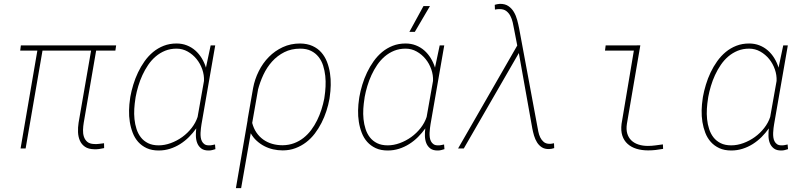

<svg xmlns="http://www.w3.org/2000/svg" viewBox="-20 -761 4148 984"><path d="M571.3 -501.5H472.7L409.2 -132.3Q406.2 -114.7 405.5 -95.7Q404.8 -76.7 409.9 -60.8Q415 -44.9 427 -34.4Q439 -23.9 461.9 -22.9Q474.6 -22 487.5 -23.7Q500.5 -25.4 513.2 -26.9L513.7 -2Q501 1 488.3 2.7Q475.6 4.4 462.9 3.9Q433.1 3.4 415.5 -8.8Q397.9 -21 389.4 -40.3Q380.9 -59.6 379.9 -83.7Q378.9 -107.9 382.8 -132.3L446.8 -501.5H197.8L111.3 0H85.4L171.4 -501.5H83.5L86.9 -528.3H575.2Z M1083 -528.3 1012.7 -124.5Q1011.2 -115.7 1009.8 -104Q1008.3 -92.3 1007.8 -80.3Q1007.3 -68.4 1008.8 -57.1Q1010.3 -45.9 1014.9 -36.9Q1019.5 -27.8 1027.8 -22Q1036.1 -16.1 1049.8 -16.1Q1058.1 -15.6 1066.2 -17.3Q1074.2 -19 1082 -20.5L1084 3.4Q1075.7 5.9 1067.4 8.1Q1059.1 10.3 1050.3 10.3Q1025.9 10.7 1011.7 0Q997.6 -10.7 991 -27.3Q984.4 -43.9 983.9 -64.2Q983.4 -84.5 985.8 -103Q969.2 -79.6 948.5 -58.8Q927.7 -38.1 903.3 -22.7Q878.9 -7.3 851.1 1.5Q823.2 10.3 793.5 10.3Q757.8 10.3 731.9 -1.7Q706.1 -13.7 688.2 -33.7Q670.4 -53.7 660.2 -80.3Q649.9 -106.9 645.3 -136.2Q640.6 -165.5 641.4 -196Q642.1 -226.6 646.5 -254.4L647.9 -264.6Q653.3 -294.9 663.1 -327.1Q672.9 -359.4 687.3 -389.6Q701.7 -419.9 720.9 -447Q740.2 -474.1 764.6 -494.4Q789.1 -514.6 819.1 -526.4Q849.1 -538.1 884.8 -538.1Q913.1 -538.1 937.5 -528.6Q961.9 -519 981 -502.2Q1000 -485.4 1013.9 -462.6Q1027.8 -439.9 1035.6 -414.1L1036.1 -417.5L1059.6 -528.3ZM673.8 -254.4Q669.9 -230.5 668.2 -203.6Q666.5 -176.8 669.2 -150.4Q671.9 -124 679.7 -99.9Q687.5 -75.7 701.9 -57.1Q716.3 -38.6 738.8 -27.3Q761.2 -16.1 793 -16.1Q823.7 -16.1 855.2 -27.6Q886.7 -39.1 914.1 -58.8Q941.4 -78.6 962.2 -105.2Q982.9 -131.8 992.7 -161.6L1025.4 -346.2Q1026.9 -376 1016.6 -405.5Q1006.3 -435.1 987.3 -458.5Q968.3 -481.9 941.9 -496.8Q915.5 -511.7 884.8 -511.7Q853 -511.7 826.4 -501Q799.8 -490.2 778.1 -471.7Q756.3 -453.1 739.5 -428.5Q722.7 -403.8 710 -376.2Q697.3 -348.6 688.7 -319.8Q680.2 -291 675.3 -264.6Z M1668.5 -254.4Q1663.1 -223.6 1652.8 -192.1Q1642.6 -160.6 1627.7 -131.3Q1612.8 -102.1 1593.3 -76.4Q1573.7 -50.8 1548.8 -31.7Q1523.9 -12.7 1493.9 -1.5Q1463.9 9.8 1428.7 9.8Q1404.3 9.8 1380.1 4.4Q1356 -1 1334.5 -12.2Q1313 -23.4 1295.2 -39.8Q1277.3 -56.2 1265.1 -78.1L1215.8 203.1H1189L1249 -145V-148.9L1275.9 -302.7L1277.3 -310.5Q1285.6 -355 1306.2 -396.2Q1326.7 -437.5 1357.7 -469Q1388.7 -500.5 1429.2 -519.3Q1469.7 -538.1 1518.1 -538.1Q1554.7 -537.6 1581.5 -525.4Q1608.4 -513.2 1626.7 -492.4Q1645 -471.7 1655.8 -444.1Q1666.5 -416.5 1671.1 -386.2Q1675.8 -356 1675 -324.7Q1674.3 -293.5 1669.9 -264.6ZM1643.1 -264.6Q1647 -289.1 1648.4 -316.9Q1649.9 -344.7 1647 -372.1Q1644 -399.4 1636 -424.8Q1627.9 -450.2 1612.5 -469.5Q1597.2 -488.8 1574.2 -500.2Q1551.3 -511.7 1518.6 -511.7Q1473.1 -511.7 1437.3 -493.7Q1401.4 -475.6 1374.5 -445.8Q1347.7 -416 1329.8 -377.7Q1312 -339.4 1301.8 -299.8L1302.2 -300.3L1272.5 -130.9Q1279.8 -103 1294.4 -81.5Q1309.1 -60.1 1329.3 -45.7Q1349.6 -31.2 1374.8 -23.9Q1399.9 -16.6 1428.7 -16.6Q1460.4 -17.1 1487.1 -27.1Q1513.7 -37.1 1535.6 -54.4Q1557.6 -71.8 1575 -95Q1592.3 -118.2 1605.2 -144.5Q1618.2 -170.9 1627.2 -199Q1636.2 -227.1 1641.6 -254.4Z M2256.8 -528.3 2186.5 -124.5Q2185.1 -115.7 2183.6 -104Q2182.1 -92.3 2181.6 -80.3Q2181.2 -68.4 2182.6 -57.1Q2184.1 -45.9 2188.7 -36.9Q2193.4 -27.8 2201.7 -22Q2210 -16.1 2223.6 -16.1Q2231.9 -15.6 2240 -17.3Q2248 -19 2255.9 -20.5L2257.8 3.4Q2249.5 5.9 2241.2 8.1Q2232.9 10.3 2224.1 10.3Q2199.7 10.7 2185.5 0Q2171.4 -10.7 2164.8 -27.3Q2158.2 -43.9 2157.7 -64.2Q2157.2 -84.5 2159.7 -103Q2143.1 -79.6 2122.3 -58.8Q2101.6 -38.1 2077.1 -22.7Q2052.7 -7.3 2024.9 1.5Q1997.1 10.3 1967.3 10.3Q1931.6 10.3 1905.8 -1.7Q1879.9 -13.7 1862.1 -33.7Q1844.2 -53.7 1834 -80.3Q1823.7 -106.9 1819.1 -136.2Q1814.5 -165.5 1815.2 -196Q1815.9 -226.6 1820.3 -254.4L1821.8 -264.6Q1827.1 -294.9 1836.9 -327.1Q1846.7 -359.4 1861.1 -389.6Q1875.5 -419.9 1894.8 -447Q1914.1 -474.1 1938.5 -494.4Q1962.9 -514.6 1992.9 -526.4Q2022.9 -538.1 2058.6 -538.1Q2086.9 -538.1 2111.3 -528.6Q2135.7 -519 2154.8 -502.2Q2173.8 -485.4 2187.7 -462.6Q2201.7 -439.9 2209.5 -414.1L2210 -417.5L2233.4 -528.3ZM1847.7 -254.4Q1843.8 -230.5 1842 -203.6Q1840.3 -176.8 1843 -150.4Q1845.7 -124 1853.5 -99.9Q1861.3 -75.7 1875.7 -57.1Q1890.1 -38.6 1912.6 -27.3Q1935.1 -16.1 1966.8 -16.1Q1997.6 -16.1 2029.1 -27.6Q2060.5 -39.1 2087.9 -58.8Q2115.2 -78.6 2136 -105.2Q2156.7 -131.8 2166.5 -161.6L2199.2 -346.2Q2200.7 -376 2190.4 -405.5Q2180.2 -435.1 2161.1 -458.5Q2142.1 -481.9 2115.7 -496.8Q2089.4 -511.7 2058.6 -511.7Q2026.9 -511.7 2000.2 -501Q1973.6 -490.2 1951.9 -471.7Q1930.2 -453.1 1913.3 -428.5Q1896.5 -403.8 1883.8 -376.2Q1871.1 -348.6 1862.5 -319.8Q1854 -291 1849.1 -264.6ZM2150.4 -730H2183.6L2106 -597.7H2078.1Z M2541.5 -741.2Q2567.9 -741.7 2585.2 -730Q2602.5 -718.3 2613.5 -699.7Q2624.5 -681.2 2630.6 -658.4Q2636.7 -635.7 2640.6 -615.2L2733.4 -115.7Q2735.8 -102.1 2739 -86.2Q2742.2 -70.3 2748.8 -56.6Q2755.4 -43 2766.4 -33.7Q2777.3 -24.4 2794.9 -23.9Q2801.3 -23.4 2807.4 -24.7Q2813.5 -25.9 2819.3 -26.9L2820.3 -2Q2813.5 0 2807.1 1.5Q2800.8 2.9 2793.9 2.9Q2771.5 3.4 2756.6 -6.3Q2741.7 -16.1 2732.2 -31.5Q2722.7 -46.9 2717 -65.9Q2711.4 -85 2708 -103L2641.1 -477.5L2639.2 -489.3L2356.9 0H2327.6L2630.9 -527.8L2614.7 -611.3Q2611.8 -627.9 2607.7 -646Q2603.5 -664.1 2595.7 -679.2Q2587.9 -694.3 2575 -704.3Q2562 -714.4 2541 -714.4Q2534.7 -714.8 2528.6 -713.9Q2522.5 -712.9 2516.6 -711.9L2515.6 -736.3Q2522 -738.3 2528.3 -739.5Q2534.7 -740.7 2541.5 -741.2Z M3084 -528.3H3231.4L3261.7 -528.8L3192.9 -126.5Q3188.5 -98.1 3194.6 -77.1Q3200.7 -56.2 3215.1 -42Q3229.5 -27.8 3251.5 -20.5Q3273.4 -13.2 3300.3 -13.2Q3319.8 -13.2 3339.1 -15.9Q3358.4 -18.6 3377.4 -21L3378.4 2Q3359.4 5.4 3340.3 7.6Q3321.3 9.8 3301.8 9.8Q3269 9.8 3241.9 1.5Q3214.8 -6.8 3196.3 -23.7Q3177.7 -40.5 3169.4 -65.9Q3161.1 -91.3 3165.5 -126.5L3228.5 -501.5H3080.6Z M4017.6 -528.3 3947.3 -124.5Q3945.8 -115.7 3944.3 -104Q3942.9 -92.3 3942.4 -80.3Q3941.9 -68.4 3943.4 -57.1Q3944.8 -45.9 3949.5 -36.9Q3954.1 -27.8 3962.4 -22Q3970.7 -16.1 3984.4 -16.1Q3992.7 -15.6 4000.7 -17.3Q4008.8 -19 4016.6 -20.5L4018.6 3.4Q4010.3 5.9 4002 8.1Q3993.7 10.3 3984.9 10.3Q3960.4 10.7 3946.3 0Q3932.1 -10.7 3925.5 -27.3Q3918.9 -43.9 3918.5 -64.2Q3918 -84.5 3920.4 -103Q3903.8 -79.6 3883.1 -58.8Q3862.3 -38.1 3837.9 -22.7Q3813.5 -7.3 3785.6 1.5Q3757.8 10.3 3728 10.3Q3692.4 10.3 3666.5 -1.7Q3640.6 -13.7 3622.8 -33.7Q3605 -53.7 3594.7 -80.3Q3584.5 -106.9 3579.8 -136.2Q3575.2 -165.5 3575.9 -196Q3576.7 -226.6 3581.1 -254.4L3582.5 -264.6Q3587.9 -294.9 3597.7 -327.1Q3607.4 -359.4 3621.8 -389.6Q3636.2 -419.9 3655.5 -447Q3674.8 -474.1 3699.2 -494.4Q3723.6 -514.6 3753.7 -526.4Q3783.7 -538.1 3819.3 -538.1Q3847.7 -538.1 3872.1 -528.6Q3896.5 -519 3915.5 -502.2Q3934.6 -485.4 3948.5 -462.6Q3962.4 -439.9 3970.2 -414.1L3970.7 -417.5L3994.1 -528.3ZM3608.4 -254.4Q3604.5 -230.5 3602.8 -203.6Q3601.1 -176.8 3603.8 -150.4Q3606.4 -124 3614.3 -99.9Q3622.1 -75.7 3636.5 -57.1Q3650.9 -38.6 3673.3 -27.3Q3695.8 -16.1 3727.5 -16.1Q3758.3 -16.1 3789.8 -27.6Q3821.3 -39.1 3848.6 -58.8Q3876 -78.6 3896.7 -105.2Q3917.5 -131.8 3927.2 -161.6L3960 -346.2Q3961.4 -376 3951.2 -405.5Q3940.9 -435.1 3921.9 -458.5Q3902.8 -481.9 3876.5 -496.8Q3850.1 -511.7 3819.3 -511.7Q3787.6 -511.7 3761 -501Q3734.4 -490.2 3712.6 -471.7Q3690.9 -453.1 3674.1 -428.5Q3657.2 -403.8 3644.5 -376.2Q3631.8 -348.6 3623.3 -319.8Q3614.7 -291 3609.9 -264.6Z"/></svg>

Font: Roboto Mono Thin
Style: Italic
Weight: 250
Designer: Google
Version: Version 2.000985; 2015; ttfautohint (v1.3)